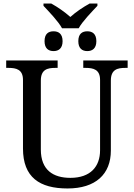

<svg xmlns="http://www.w3.org/2000/svg" viewBox="-20 -1056 757 1086"><path d="M331 -896H425C446 -935 500 -990 531 -1023V-1036H487C449 -1015 410 -989 378 -960C345 -989 308 -1015 270 -1036H226V-1023C257 -990 310 -935 331 -896ZM283 -767C311 -767 334 -782 334 -823C334 -865 311 -879 283 -879C254 -879 232 -865 232 -823C232 -782 254 -767 283 -767ZM474 -767C502 -767 525 -782 525 -823C525 -865 502 -879 474 -879C445 -879 423 -865 423 -823C423 -782 445 -767 474 -767ZM362 10C521 10 607 -71 607 -204V-600C607 -663 644 -672 689 -672H702V-714H451V-672H464C508 -672 546 -663 546 -604V-206C546 -115 493 -50 378 -50C281 -50 211 -94 211 -210V-600C211 -663 248 -672 293 -672H306V-714H15V-672H28C72 -672 110 -663 110 -604V-216C110 -53 204 10 362 10Z"/></svg>

Font: Noto Serif
Style: Regular
Weight: 400
Designer: Monotype Design Team
Foundry: Monotype Imaging Inc.
Version: Version 2.015